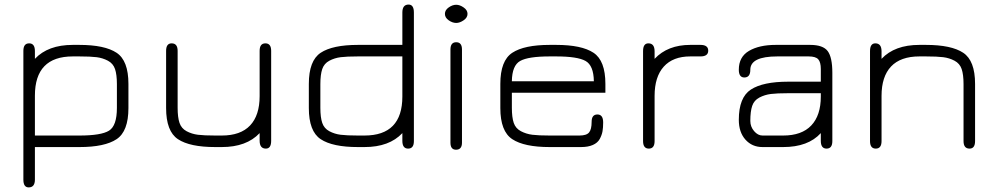

<svg xmlns="http://www.w3.org/2000/svg" viewBox="-20 -648 4399 846"><path d="M495.1 -277.3Q495.1 -319.3 486.8 -343.8Q478.5 -368.2 455.6 -380.4Q432.6 -392.6 405.8 -396Q378.9 -399.4 329.1 -399.4H300.8Q133.8 -399.4 133.8 -226.6V-50.8H330.1Q425.8 -50.8 460.4 -72.3Q495.1 -93.8 495.1 -172.9ZM545.9 -171.9Q545.9 -69.3 493.7 -34.7Q441.4 0 330.1 0H133.8V143.6Q133.8 177.7 106.4 177.7Q83 177.7 83 143.6V-423.8Q83 -457 108.4 -457Q133.8 -457 133.8 -422.9V-388.7Q191.4 -450.2 300.8 -450.2H329.1Q441.4 -450.2 493.7 -415.5Q545.9 -380.9 545.9 -278.3Z M957 -50.8Q1040 -50.8 1082 -95.2Q1124 -139.6 1124 -224.6V-423.8Q1124 -457 1149.4 -457Q1174.8 -457 1174.8 -423.8V-27.3Q1174.8 6.8 1151.4 6.8Q1124 6.8 1124 -28.3V-61.5Q1066.4 0 957 0H928.7Q816.4 0 764.2 -34.7Q711.9 -69.3 711.9 -171.9V-423.8Q711.9 -457 736.3 -457Q762.7 -457 762.7 -423.8V-172.9Q762.7 -130.9 771 -106.4Q779.3 -82 802.2 -69.8Q825.2 -57.6 852.1 -54.2Q878.9 -50.8 928.7 -50.8Z M1752.9 -450.2V-592.8Q1752.9 -627.9 1780.3 -627.9Q1803.7 -627.9 1803.7 -592.8V-26.4Q1803.7 6.8 1778.3 6.8Q1752.9 6.8 1752.9 -27.3V-61.5Q1695.3 0 1585.9 0H1557.6Q1445.3 0 1393.1 -34.7Q1340.8 -69.3 1340.8 -171.9V-278.3Q1340.8 -380.9 1393.1 -415.5Q1445.3 -450.2 1557.6 -450.2ZM1752.9 -399.4H1557.6Q1507.8 -399.4 1481 -396Q1454.1 -392.6 1431.2 -380.4Q1408.2 -368.2 1399.9 -343.8Q1391.6 -319.3 1391.6 -277.3V-172.9Q1391.6 -130.9 1399.9 -106.4Q1408.2 -82 1431.2 -69.8Q1454.1 -57.6 1481 -54.2Q1507.8 -50.8 1557.6 -50.8H1585.9Q1752.9 -50.8 1752.9 -222.7Z M1989.3 11.7Q1964.8 11.7 1964.8 -19.5V-429.7Q1964.8 -461.9 1990.2 -461.9Q2015.6 -461.9 2015.6 -429.7V-19.5Q2015.6 11.7 1989.3 11.7ZM1990.2 -627Q2005.9 -627 2022.9 -615.2Q2040 -603.5 2040 -586.9Q2040 -570.3 2022.9 -558.6Q2005.9 -546.9 1990.2 -546.9Q1973.6 -546.9 1957 -558.6Q1940.4 -570.3 1940.4 -586.9Q1940.4 -603.5 1957 -615.2Q1973.6 -627 1990.2 -627Z M2647.5 -278.3V-239.3H2235.4V-172.9Q2235.4 -130.9 2243.7 -106.4Q2252 -82 2275.4 -69.8Q2298.8 -57.6 2325.7 -54.2Q2352.5 -50.8 2402.3 -50.8H2533.2Q2564.5 -50.8 2575.7 -64.5Q2586.9 -78.1 2586.9 -111.3Q2586.9 -143.6 2612.3 -143.6Q2637.7 -143.6 2637.7 -108.4Q2637.7 -85.9 2634.8 -69.3Q2631.8 -52.7 2622.6 -35.6Q2613.3 -18.6 2592.3 -9.3Q2571.3 0 2540 0H2402.3Q2290 0 2237.3 -34.7Q2184.6 -69.3 2184.6 -171.9V-278.3Q2184.6 -380.9 2237.3 -415.5Q2290 -450.2 2402.3 -450.2H2430.7Q2543 -450.2 2595.2 -415.5Q2647.5 -380.9 2647.5 -278.3ZM2430.7 -399.4H2402.3Q2307.6 -399.4 2272 -379.4Q2236.3 -359.4 2235.4 -290H2596.7Q2595.7 -359.4 2560.1 -379.4Q2524.4 -399.4 2430.7 -399.4Z M3021.5 -399.4Q2945.3 -399.4 2904.8 -354.5Q2864.3 -309.6 2864.3 -225.6V-26.4Q2864.3 6.8 2838.9 6.8Q2813.5 6.8 2813.5 -26.4V-422.9Q2813.5 -457 2836.9 -457Q2864.3 -457 2864.3 -421.9V-388.7Q2921.9 -450.2 3021.5 -450.2H3066.4Q3100.6 -450.2 3100.6 -424.8Q3100.6 -399.4 3066.4 -399.4Z M3453.1 -237.3Q3403.3 -237.3 3376.5 -233.9Q3349.6 -230.5 3326.2 -218.3Q3302.7 -206.1 3294.4 -181.6Q3286.1 -157.2 3286.1 -115.2Q3286.1 -89.8 3302.7 -70.3Q3319.3 -50.8 3339.8 -50.8H3430.7Q3512.7 -50.8 3554.7 -95.2Q3596.7 -139.6 3596.7 -222.7V-237.3ZM3453.1 -288.1H3596.7V-343.8Q3596.7 -374 3585.4 -386.7Q3574.2 -399.4 3543 -399.4H3405.3Q3286.1 -399.4 3286.1 -340.8Q3286.1 -306.6 3259.8 -306.6Q3235.4 -306.6 3235.4 -340.8Q3235.4 -397.5 3280.3 -423.8Q3325.2 -450.2 3398.4 -450.2H3549.8Q3606.4 -450.2 3627 -422.9Q3647.5 -395.5 3647.5 -327.1V-26.4Q3647.5 6.8 3622.1 6.8Q3596.7 6.8 3596.7 -27.3V-61.5Q3541 0 3430.7 0H3339.8Q3293.9 0 3264.6 -32.7Q3235.4 -65.4 3235.4 -120.1Q3235.4 -218.8 3288.6 -253.4Q3341.8 -288.1 3453.1 -288.1Z M4031.2 -399.4Q3948.2 -399.4 3906.2 -355Q3864.3 -310.5 3864.3 -225.6V-26.4Q3864.3 6.8 3838.9 6.8Q3813.5 6.8 3813.5 -26.4V-422.9Q3813.5 -457 3836.9 -457Q3864.3 -457 3864.3 -421.9V-388.7Q3921.9 -450.2 4031.2 -450.2H4059.6Q4171.9 -450.2 4224.1 -415.5Q4276.4 -380.9 4276.4 -278.3V-26.4Q4276.4 6.8 4252 6.8Q4225.6 6.8 4225.6 -26.4V-277.3Q4225.6 -319.3 4217.3 -343.8Q4209 -368.2 4186 -380.4Q4163.1 -392.6 4136.2 -396Q4109.4 -399.4 4059.6 -399.4Z"/></svg>

Font: Jura
Style: Book
Weight: 400
Version: Version 2.3